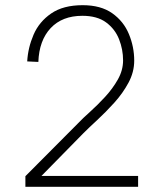

<svg xmlns="http://www.w3.org/2000/svg" viewBox="-20 -721 624 741"><path d="M128 -482 85 -484Q88 -537 109.5 -587Q131 -637 177.5 -669Q224 -701 299 -701Q369 -701 413 -670Q457 -639 477.5 -589.5Q498 -540 498 -487Q498 -443 476 -402Q454 -361 421 -324.5Q388 -288 355.5 -258Q323 -228 302 -207L140 -42H513V0H78V-41L282 -246Q299 -264 327.5 -289.5Q356 -315 385.5 -347Q415 -379 435 -414.5Q455 -450 455 -488Q455 -530 439.5 -569.5Q424 -609 389.5 -634.5Q355 -660 298 -660Q220 -660 175.5 -612.5Q131 -565 128 -482Z"/></svg>

Font: Haskoy ExtraLight
Style: Regular
Weight: 200
Designer: Ertekin Erdin
Foundry: Ertekin Erdin
Version: Version 2.000; ttfautohint (v1.8.4.7-5d5b)